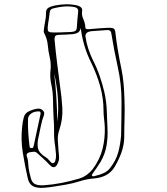

<svg xmlns="http://www.w3.org/2000/svg" viewBox="-20 -812 800 918"><path d="M574 -154Q573 -117 560.5 -82.5Q548 -48 528 -14Q499 35 431 41Q394 44 361.5 54.5Q329 65 294 71Q268 75 241.5 79.5Q215 84 188 86Q154 88 136.5 77.5Q119 67 113 42Q99 -20 89 -82Q79 -144 86 -207Q87 -218 89 -229.5Q91 -241 94 -252Q99 -270 116.5 -279Q134 -288 156 -292Q173 -295 184 -285Q195 -275 190 -261Q180 -235 175 -208Q170 -181 164 -155Q157 -128 161.5 -104Q166 -80 199 -60Q206 -56 210.5 -50.5Q215 -45 220 -40Q223 -37 226 -34Q229 -31 234 -32Q239 -33 241 -36Q243 -39 244 -42Q249 -59 247.5 -76.5Q246 -94 244 -111Q238 -146 238.5 -182Q239 -218 236 -253Q234 -294 233.5 -334.5Q233 -375 224 -415Q218 -446 221.5 -476Q225 -506 218 -537Q211 -566 208.5 -596Q206 -626 191 -654Q189 -658 189 -662.5Q189 -667 190 -671Q192 -691 196 -710Q200 -729 200 -748Q199 -767 211 -774.5Q223 -782 244 -786Q270 -791 296 -791.5Q322 -792 349 -786Q374 -779 373 -762Q369 -741 378 -721.5Q387 -702 388 -682Q388 -674 395.5 -673Q403 -672 411 -673Q432 -675 452.5 -676.5Q473 -678 494 -679Q517 -680 524 -675Q531 -670 532 -653Q537 -610 544.5 -566.5Q552 -523 561 -480Q568 -445 571 -409.5Q574 -374 575 -339Q577 -293 575.5 -247Q574 -201 574 -154ZM350 -718Q351 -728 352 -738.5Q353 -749 354 -759Q354 -776 332 -779Q307 -783 282.5 -780.5Q258 -778 235 -772Q220 -769 218 -755Q217 -742 214.5 -727.5Q212 -713 210 -699Q207 -677 208.5 -668Q210 -659 222.5 -657.5Q235 -656 265 -657Q301 -658 318 -659Q335 -660 341 -665Q347 -670 347.5 -682Q348 -694 350 -718ZM366 -678Q362 -659 347.5 -653.5Q333 -648 314 -648Q304 -647 293.5 -646.5Q283 -646 273 -646Q252 -646 246 -641.5Q240 -637 241 -621Q246 -566 253 -511Q260 -456 267 -401Q275 -349 278 -296Q281 -243 264 -192Q255 -167 256.5 -141Q258 -115 260 -89Q262 -74 262.5 -59.5Q263 -45 256 -31Q254 -26 250.5 -20.5Q247 -15 239 -13Q230 -12 225 -17Q220 -22 215 -26Q202 -40 187.5 -53Q173 -66 159 -79Q151 -87 141.5 -86.5Q132 -86 121 -84Q102 -78 109 -62Q113 -52 114 -40.5Q115 -29 116 -18Q117 -5 120 9.5Q123 24 127 38Q132 59 145.5 67Q159 75 187 74Q232 71 275 62.5Q318 54 358 42Q380 35 395.5 23.5Q411 12 423 -3Q458 -50 470.5 -101Q483 -152 481 -205Q480 -225 477.5 -244.5Q475 -264 475 -283Q475 -342 459 -399.5Q443 -457 416 -512Q396 -552 384 -592.5Q372 -633 366 -678ZM559 -165Q560 -206 560.5 -247.5Q561 -289 561 -329Q561 -411 543 -492Q525 -573 512 -654Q509 -671 488 -668Q471 -667 453.5 -665.5Q436 -664 419 -663Q385 -660 389 -635Q393 -607 402 -579.5Q411 -552 424 -525Q443 -488 456.5 -449Q470 -410 479 -371Q489 -327 490.5 -283.5Q492 -240 494 -196Q496 -156 489.5 -116.5Q483 -77 462 -40Q453 -25 443 -10.5Q433 4 423 18Q422 20 420 23Q418 26 420 28Q423 32 427 31Q431 30 435 29Q458 24 476 15.5Q494 7 506 -8Q535 -45 545.5 -84.5Q556 -124 559 -165ZM239 -461Q246 -403 249.5 -345.5Q253 -288 254 -230Q261 -288 256.5 -345.5Q252 -403 239 -461ZM173 -263Q175 -269 173.5 -275Q172 -281 158 -279Q140 -278 127.5 -268Q115 -258 114 -244Q113 -212 115 -180Q117 -148 121 -116Q122 -112 122 -108.5Q122 -105 129 -104Q136 -103 138 -106.5Q140 -110 141 -114Q149 -152 157 -189Q165 -226 173 -263Z"/></svg>

Font: Rock 3D
Style: Regular
Weight: 400
Version: Version 1.000